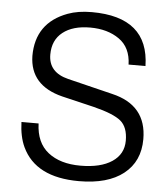

<svg xmlns="http://www.w3.org/2000/svg" viewBox="-49 -679 607 730"><g transform="rotate(5 254.5 -313.5)"><path d="M278.8 8.8Q113.8 8.8 62 -101.6Q43.9 -140.1 42 -196.3H107.4Q109.9 -123 156 -86.7Q202.1 -50.3 279.3 -50.3Q356.4 -50.3 399.9 -79.3Q443.4 -108.4 443.4 -159.9Q443.4 -211.4 415.3 -234.9Q387.2 -258.3 310.5 -277.3L187.5 -306.6Q63.5 -337.9 61.5 -450.2Q61.5 -576.7 180.7 -621.1Q219.7 -635.7 272.5 -635.7Q489.3 -635.7 493.2 -449.2H428.7Q426.8 -514.2 382.3 -545.4Q337.9 -576.7 271.5 -576.7Q205.1 -576.7 167 -546.6Q128.9 -516.6 128.9 -461.4Q128.9 -393.1 205.1 -374.5L376.5 -332.5Q509.3 -301.3 509.3 -171.4Q509.3 -86.4 449 -38.8Q388.7 8.8 278.8 8.8Z"/></g></svg>

Font: RIT Meera New
Style: Regular
Weight: 400
Designer: Hussain K H
Foundry: RIT
Version: 1.6.2